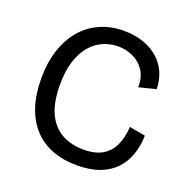

<svg xmlns="http://www.w3.org/2000/svg" viewBox="-123 -792 912 924"><g transform="rotate(20 333.0 -330.0)"><path d="M365 13Q294 13 237.5 -9Q181 -31 142 -74Q103 -117 82.5 -179.5Q62 -242 62 -322Q62 -403 83 -467.5Q104 -532 143 -578Q182 -624 237 -648.5Q292 -673 360 -673Q412 -673 456 -658.5Q500 -644 532.5 -616.5Q565 -589 583 -550Q601 -511 602 -463L515 -441Q516 -492 494 -525.5Q472 -559 436 -576Q400 -593 358 -593Q319 -593 282.5 -577.5Q246 -562 218 -529.5Q190 -497 173.5 -446.5Q157 -396 157 -325Q157 -234 183.5 -178Q210 -122 258 -95.5Q306 -69 369 -69Q430 -69 467 -91.5Q504 -114 522 -154.5Q540 -195 543 -248L625 -233Q624 -183 609 -138Q594 -93 563 -59Q532 -25 483 -6Q434 13 365 13Z"/></g></svg>

Font: Bricolage Grotesque 96pt ExtraBold
Style: Regular
Weight: 400
Version: Version 1.001;gftools[0.9.33.dev8+g029e19f]